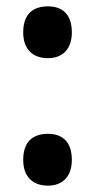

<svg xmlns="http://www.w3.org/2000/svg" viewBox="-20 -573 299 604"><path d="M53 -471C53 -419 82 -390 131 -390C177 -390 206 -419 206 -471C206 -524 180 -553 131 -553C79 -553 53 -524 53 -471ZM53 -70C53 -19 81 11 131 11C177 11 206 -18 206 -70C206 -124 179 -152 131 -152C79 -152 53 -123 53 -70Z"/></svg>

Font: Noto Sans Arabic UI XCn
Style: Bold
Weight: 700
Width: 2
Designer: Monotype Design Team, Nadine Chahine and Nizar Qandah
Foundry: Monotype Imaging Inc.
Version: Version 2.010